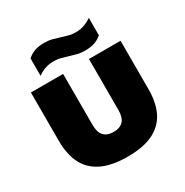

<svg xmlns="http://www.w3.org/2000/svg" viewBox="-184 -955 1073 1113"><g transform="rotate(-30 353.0 -399.0)"><path d="M355 8Q250 8 183.2 -24Q116.5 -56 84.8 -118Q53 -180 53 -270.5V-595H268.5V-253Q268.5 -204 290.5 -180.5Q312.5 -157 355 -157Q398 -157 419.8 -180.5Q441.5 -204 441.5 -253V-595H653V-270.5Q653 -180 621.8 -118Q590.5 -56 524.8 -24Q459 8 355 8ZM447 -648Q418.5 -648 394 -654.5Q369.5 -661 346 -668Q325 -675 303.8 -680.5Q282.5 -686 259 -686Q226 -686 201 -677.5Q176 -669 150 -651V-767.5Q173 -787.5 199.2 -796.8Q225.5 -806 263 -806Q292 -806 316.5 -799.5Q341 -793 364 -785.5Q385.5 -779 406.8 -773Q428 -767 451 -767Q484.5 -767 509.5 -775.8Q534.5 -784.5 560 -802V-685.5Q538 -666 511.2 -657Q484.5 -648 447 -648Z"/></g></svg>

Font: Encode Sans SC Condensed Thin Black
Style: Regular
Weight: 900
Version: Version 3.002